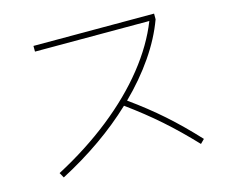

<svg xmlns="http://www.w3.org/2000/svg" viewBox="-97 -823 1133 955"><g transform="rotate(-15 469.0 -345.5)"><path d="M736.3 -660.2H147.5V-689.5H768.6V-660.2Q735.4 -569.3 673.8 -479.7Q612.3 -390.1 526.9 -306.2Q617.2 -241.7 693.1 -174.6Q769 -107.4 846.7 -23.4L826.2 -2.9Q748 -85.9 672.1 -152.8Q596.2 -219.7 505.4 -285.6Q345.7 -134.8 124 -18.6L109.4 -44.9Q264.2 -126.5 389.9 -226.1Q515.6 -325.7 603.8 -436.3Q691.9 -546.9 736.3 -660.2Z"/></g></svg>

Font: Pretendard JP Thin
Style: Regular
Weight: 100
Designer: Base glyphs from Inter by Rasmus Andersson; Hangeul glyphs from Noto Sans CJK(Source Han Sans) by Jang Soo-young and Kan
Foundry: Kil Hyung-jin
Version: Version 1.309